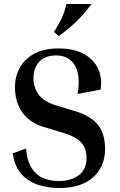

<svg xmlns="http://www.w3.org/2000/svg" viewBox="-20 -933 602 963"><path d="M275 -25Q335 -25 374.5 -53.5Q414 -82 414 -143Q414 -188 387.5 -218Q361 -248 293 -268L200 -296Q130 -317 92.5 -368.5Q55 -420 55 -497Q55 -548 78.5 -592Q102 -636 150.5 -663Q199 -690 273 -690Q354 -690 404 -660.5Q454 -631 474 -584Q494 -537 484 -483L369 -462Q385 -555 355.5 -605Q326 -655 260 -655Q209 -655 178.5 -625Q148 -595 148 -539Q148 -493 174.5 -458Q201 -423 262 -404L355 -376Q431 -354 469 -309.5Q507 -265 507 -186Q507 -130 481.5 -85.5Q456 -41 404.5 -15.5Q353 10 276 10Q220 10 170 -6.5Q120 -23 86.5 -61Q53 -99 44 -164L111 -188Q116 -124 139.5 -88.5Q163 -53 198.5 -39Q234 -25 275 -25ZM275 -752 251 -773Q271 -805 287 -836.5Q303 -868 313 -913H439Q405 -867 368 -830Q331 -793 275 -752Z"/></svg>

Font: Inria Serif
Style: Bold
Weight: 700
Designer: Black Foundry Team
Foundry: Black Foundry
Version: Version 1.000; ttfautohint (v1.8.3)